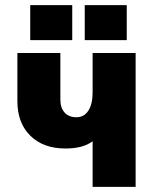

<svg xmlns="http://www.w3.org/2000/svg" viewBox="-20 -730 599 750"><path d="M509.8 -522.9V0H341.8V-178.2Q304.2 -149.9 235.8 -149.9Q149.4 -149.9 98.6 -199.7Q47.9 -249.5 47.9 -335V-522.9H215.8V-340.8Q215.8 -308.6 232.4 -290.3Q249 -272 278.8 -272Q308.6 -272 325.2 -297.9Q341.8 -323.7 341.8 -370.1V-522.9ZM262.2 -573.2H98.1V-710H262.2ZM475.1 -573.2H311V-710H475.1Z"/></svg>

Font: LT Superior Black
Style: Regular
Weight: 900
Designer: Daniel Lyons
Foundry: LyonsType
Version: Version 2.005